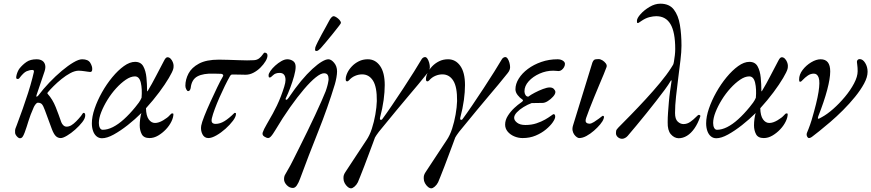

<svg xmlns="http://www.w3.org/2000/svg" viewBox="-20 -736 4733 1043"><path d="M88 15Q83 15 77 10Q71 5 66.5 -2Q62 -9 62 -15Q62 -26 62 -29.5Q62 -33 64 -38Q66 -43 71 -56Q88 -101 103.5 -145Q119 -189 132.5 -231Q146 -273 156 -312Q162 -334 164 -345Q166 -356 156 -356Q141 -356 124.5 -349Q108 -342 84 -310Q80 -306 74 -307Q68 -308 68 -315Q68 -321 70.5 -330.5Q73 -340 77.5 -349.5Q82 -359 86 -364Q103 -385 124 -399.5Q145 -414 179 -414Q197 -414 209 -406.5Q221 -399 225 -384Q229 -369 222 -348L179 -221Q175 -210 179.5 -211Q184 -212 188 -217Q215 -253 248.5 -288Q282 -323 316 -351.5Q350 -380 379 -397Q408 -414 426 -414Q459 -414 470.5 -394.5Q482 -375 481 -360Q481 -345 470 -345Q465 -345 457 -346.5Q449 -348 440 -349Q432 -350 424 -351Q416 -352 408 -352Q387 -352 362.5 -339Q338 -326 314 -306.5Q290 -287 271 -268Q252 -249 242 -237Q238 -233 237.5 -230.5Q237 -228 239 -226Q266 -196 282.5 -154.5Q299 -113 313 -72Q317 -62 324.5 -55Q332 -48 342 -48Q355 -48 367.5 -55.5Q380 -63 393.5 -76.5Q407 -90 420 -106Q426 -114 428.5 -118.5Q431 -123 435 -123Q438 -123 440.5 -120Q443 -117 443 -109Q443 -93 427 -72.5Q411 -52 388.5 -32Q366 -12 344 1Q322 14 310 14Q294 14 283 3Q272 -8 262 -34L224 -137Q215 -162 207.5 -170Q200 -178 186 -178Q180 -178 174 -170.5Q168 -163 164 -155Q144 -110 134.5 -78Q125 -46 114 -16Q108 0 102.5 7.5Q97 15 88 15Z M534 15Q517 15 504.5 4.5Q492 -6 485.5 -24.5Q479 -43 479 -66Q479 -102 494 -146Q509 -190 534 -234.5Q559 -279 590 -316.5Q621 -354 653 -377Q685 -400 714 -400Q745 -400 758.5 -375.5Q772 -351 775.5 -314.5Q779 -278 779 -243Q779 -240 780.5 -240Q782 -240 783 -243Q806 -281 827.5 -323Q849 -365 871 -406Q876 -416 880.5 -420.5Q885 -425 890 -425Q899 -425 906.5 -417.5Q914 -410 918.5 -399Q923 -388 923 -379Q923 -373 922.5 -368.5Q922 -364 921 -361Q917 -346 897 -312Q877 -278 845 -235Q813 -192 773 -148Q774 -107 788 -87.5Q802 -68 822 -68Q842 -68 866.5 -82.5Q891 -97 902 -110Q907 -116 910 -118Q913 -120 916 -120Q920 -120 921 -119Q922 -118 922 -116Q922 -98 911 -75.5Q900 -53 881 -33Q862 -13 839 0.5Q816 14 792 14Q761 14 750 -7Q739 -28 739 -55Q739 -72 741.5 -90.5Q744 -109 748 -122Q714 -88 674 -56.5Q634 -25 597.5 -5Q561 15 534 15ZM538 -31Q564 -31 593 -45.5Q622 -60 653 -88Q684 -116 715 -154Q725 -166 734 -178.5Q743 -191 749 -205Q753 -252 745 -286.5Q737 -321 713 -321Q690 -321 663.5 -303Q637 -285 611 -256.5Q585 -228 564 -194Q543 -160 530 -127Q517 -94 517 -68Q517 -52 522.5 -41.5Q528 -31 538 -31Z M1112 14Q1090 14 1079.5 -7Q1069 -28 1073 -53Q1076 -70 1090 -105.5Q1104 -141 1123 -182.5Q1142 -224 1160 -261.5Q1178 -299 1190 -319Q1195 -327 1190.5 -331Q1186 -335 1181 -335L1142 -336Q1084 -338 1052.5 -321Q1021 -304 1016 -259Q1015 -252 1011.5 -246.5Q1008 -241 1002 -241Q997 -241 992 -250.5Q987 -260 987 -270Q987 -304 1004 -336.5Q1021 -369 1061 -390.5Q1101 -412 1169 -412Q1188 -412 1219.5 -411Q1251 -410 1280.5 -409Q1310 -408 1322 -408Q1342 -408 1359.5 -409Q1377 -410 1389 -420Q1399 -428 1406.5 -439Q1414 -450 1417 -450Q1425 -450 1429 -446Q1433 -442 1433 -434Q1433 -421 1422.5 -403.5Q1412 -386 1395 -369Q1378 -352 1357 -341Q1336 -330 1314 -330Q1308 -330 1293 -330.5Q1278 -331 1263 -331Q1248 -331 1240 -331Q1234 -331 1228 -320Q1216 -299 1201.5 -269.5Q1187 -240 1172.5 -207Q1158 -174 1147 -144.5Q1136 -115 1131 -94Q1127 -76 1133 -69.5Q1139 -63 1151 -63Q1175 -63 1199.5 -78Q1224 -93 1252 -121Q1253 -122 1254 -122.5Q1255 -123 1256 -123Q1262 -123 1262 -118Q1262 -102 1245.5 -80Q1229 -58 1205 -36.5Q1181 -15 1155.5 -0.5Q1130 14 1112 14Z M1571 285Q1552 285 1537.5 269.5Q1523 254 1523 238Q1523 222 1529 212.5Q1535 203 1548 179Q1556 166 1571.5 135Q1587 104 1607.5 63Q1628 22 1650 -23Q1672 -68 1692 -111Q1712 -154 1727 -188Q1742 -222 1749 -240Q1752 -248 1754 -255Q1756 -262 1758 -268.5Q1760 -275 1761 -280.5Q1762 -286 1763 -291Q1764 -296 1764.5 -300Q1765 -304 1765 -306Q1765 -321 1759.5 -329.5Q1754 -338 1740 -338Q1723 -338 1695 -315.5Q1667 -293 1631.5 -251.5Q1596 -210 1556 -153.5Q1516 -97 1475 -28Q1469 -18 1462.5 -8.5Q1456 1 1449.5 7.5Q1443 14 1436 14Q1429 14 1416 6Q1403 -2 1407 -16Q1412 -32 1429 -61Q1446 -90 1462 -119Q1472 -137 1484 -162Q1496 -187 1506.5 -214.5Q1517 -242 1524 -265Q1531 -288 1531 -301Q1531 -340 1499 -340Q1476 -340 1463.5 -327.5Q1451 -315 1446 -315Q1441 -315 1440 -317.5Q1439 -320 1439 -327Q1439 -336 1449 -350.5Q1459 -365 1475 -379.5Q1491 -394 1508.5 -404Q1526 -414 1541 -414Q1558 -414 1572 -404.5Q1586 -395 1586 -373Q1586 -353 1577.5 -322.5Q1569 -292 1557 -260Q1545 -228 1532 -201Q1531 -198 1532 -196Q1533 -194 1535 -194Q1541 -194 1548 -205Q1583 -257 1615.5 -296Q1648 -335 1677 -361.5Q1706 -388 1728 -401Q1750 -414 1764 -414Q1779 -414 1795 -395Q1811 -376 1811 -348Q1811 -334 1807.5 -314.5Q1804 -295 1799 -278Q1760 -150 1708 -20Q1656 110 1610 235Q1602 257 1592.5 271Q1583 285 1571 285ZM1699 -459Q1691 -459 1691.5 -467Q1692 -475 1693 -479Q1697 -490 1706.5 -509Q1716 -528 1728 -550Q1740 -572 1751 -591.5Q1762 -611 1768 -623Q1773 -633 1779.5 -640.5Q1786 -648 1793 -648Q1798 -648 1807.5 -642Q1817 -636 1824.5 -627.5Q1832 -619 1832 -611Q1832 -609 1819 -592Q1806 -575 1787 -551.5Q1768 -528 1750 -506.5Q1732 -485 1722 -474Q1717 -469 1711 -464Q1705 -459 1699 -459Z M1887 287Q1878 287 1868.5 279Q1859 271 1852.5 259Q1846 247 1846 235Q1846 231 1846 227.5Q1846 224 1846.5 220.5Q1847 217 1848.5 213.5Q1850 210 1851.5 206.5Q1853 203 1856 199Q1893 143 1918.5 104Q1944 65 1970 26Q1988 0 2000 -37Q2012 -74 2019 -114Q2026 -154 2027 -187Q2028 -263 2006.5 -297.5Q1985 -332 1947 -332Q1928 -332 1909 -324Q1890 -316 1876 -300Q1872 -296 1870 -295Q1868 -294 1866 -294Q1863 -294 1860.5 -296Q1858 -298 1858 -306Q1858 -321 1866.5 -339.5Q1875 -358 1891 -375Q1907 -392 1929 -403Q1951 -414 1978 -414Q2019 -414 2044.5 -378Q2070 -342 2070 -274Q2070 -237 2064 -192.5Q2058 -148 2044 -95Q2043 -86 2048 -85Q2053 -84 2056 -88Q2079 -119 2109.5 -164Q2140 -209 2171.5 -257Q2203 -305 2229 -346.5Q2255 -388 2269 -412Q2272 -418 2277.5 -422Q2283 -426 2289 -426Q2296 -426 2302 -417Q2308 -408 2311.5 -395Q2315 -382 2315 -371Q2315 -365 2312.5 -357Q2310 -349 2302 -339Q2275 -305 2252 -277.5Q2229 -250 2201 -217Q2173 -184 2134.5 -137.5Q2096 -91 2038 -20Q2032 -12 2025 -2Q2018 8 2017 11Q2014 20 2004.5 45Q1995 70 1983 102.5Q1971 135 1958.5 167.5Q1946 200 1936.5 223.5Q1927 247 1924 254Q1917 268 1906 277.5Q1895 287 1887 287Z M2323 287Q2314 287 2304.5 279Q2295 271 2288.5 259Q2282 247 2282 235Q2282 231 2282 227.5Q2282 224 2282.5 220.5Q2283 217 2284.5 213.5Q2286 210 2287.5 206.5Q2289 203 2292 199Q2329 143 2354.5 104Q2380 65 2406 26Q2424 0 2436 -37Q2448 -74 2455 -114Q2462 -154 2463 -187Q2464 -263 2442.5 -297.5Q2421 -332 2383 -332Q2364 -332 2345 -324Q2326 -316 2312 -300Q2308 -296 2306 -295Q2304 -294 2302 -294Q2299 -294 2296.5 -296Q2294 -298 2294 -306Q2294 -321 2302.5 -339.5Q2311 -358 2327 -375Q2343 -392 2365 -403Q2387 -414 2414 -414Q2455 -414 2480.5 -378Q2506 -342 2506 -274Q2506 -237 2500 -192.5Q2494 -148 2480 -95Q2479 -86 2484 -85Q2489 -84 2492 -88Q2515 -119 2545.5 -164Q2576 -209 2607.5 -257Q2639 -305 2665 -346.5Q2691 -388 2705 -412Q2708 -418 2713.5 -422Q2719 -426 2725 -426Q2732 -426 2738 -417Q2744 -408 2747.5 -395Q2751 -382 2751 -371Q2751 -365 2748.5 -357Q2746 -349 2738 -339Q2711 -305 2688 -277.5Q2665 -250 2637 -217Q2609 -184 2570.5 -137.5Q2532 -91 2474 -20Q2468 -12 2461 -2Q2454 8 2453 11Q2450 20 2440.5 45Q2431 70 2419 102.5Q2407 135 2394.5 167.5Q2382 200 2372.5 223.5Q2363 247 2360 254Q2353 268 2342 277.5Q2331 287 2323 287Z M2819 14Q2795 14 2773 4.5Q2751 -5 2737.5 -21.5Q2724 -38 2724 -59Q2724 -84 2739 -107.5Q2754 -131 2774 -149.5Q2794 -168 2809 -178Q2817 -183 2820 -187.5Q2823 -192 2817 -196Q2804 -204 2792 -219.5Q2780 -235 2780 -251Q2780 -280 2798 -309Q2816 -338 2847.5 -361.5Q2879 -385 2920.5 -399.5Q2962 -414 3009 -414Q3026 -414 3037.5 -406.5Q3049 -399 3049 -389Q3049 -380 3044 -371Q3039 -362 3031 -356Q3023 -350 3015 -350Q3010 -350 3002 -351Q2994 -352 2985 -352Q2947 -352 2911 -336Q2875 -320 2852 -294.5Q2829 -269 2829 -240Q2829 -229 2834.5 -220Q2840 -211 2850 -211Q2863 -221 2885 -232.5Q2907 -244 2929.5 -252.5Q2952 -261 2966 -261Q2981 -261 2989 -252.5Q2997 -244 2997 -236Q2997 -225 2984.5 -211Q2972 -197 2956 -187Q2940 -177 2928 -177Q2914 -177 2900 -176.5Q2886 -176 2868 -176Q2846 -168 2824 -154.5Q2802 -141 2787.5 -125.5Q2773 -110 2773 -96Q2773 -82 2789 -69.5Q2805 -57 2834 -57Q2867 -57 2894 -66Q2921 -75 2941 -86.5Q2961 -98 2973 -107Q2985 -116 2987 -116Q2996 -116 2996 -102Q2996 -91 2983 -72Q2970 -53 2946 -33Q2922 -13 2890 0.5Q2858 14 2819 14Z M3126 14Q3121 14 3113.5 9Q3106 4 3099.5 -5Q3093 -14 3090.5 -26.5Q3088 -39 3093 -55L3198 -396Q3202 -407 3208 -411Q3214 -415 3231 -415Q3242 -415 3253 -408Q3264 -401 3271 -391.5Q3278 -382 3275 -372Q3271 -360 3260 -333.5Q3249 -307 3235 -274Q3221 -241 3207 -206.5Q3193 -172 3181.5 -142.5Q3170 -113 3164 -95Q3158 -76 3165 -70Q3172 -64 3182 -64Q3192 -64 3207 -73.5Q3222 -83 3234 -92Q3242 -98 3247.5 -102.5Q3253 -107 3254 -107Q3265 -107 3259 -91Q3255 -78 3240.5 -60.5Q3226 -43 3206.5 -26Q3187 -9 3166 2.5Q3145 14 3126 14Z M3359 18Q3352 18 3344.5 14.5Q3337 11 3331.5 4Q3326 -3 3326 -12Q3326 -17 3327 -24.5Q3328 -32 3339 -43Q3368 -72 3407 -112Q3446 -152 3487.5 -197Q3529 -242 3565.5 -286Q3602 -330 3625 -366Q3634 -380 3636.5 -384.5Q3639 -389 3641 -401Q3644 -418 3646 -436Q3648 -454 3648 -470Q3648 -561 3622.5 -604.5Q3597 -648 3545 -648Q3529 -648 3508.5 -643Q3488 -638 3467 -624Q3459 -619 3453.5 -615Q3448 -611 3446 -611Q3441 -611 3440.5 -613.5Q3440 -616 3440 -623Q3440 -637 3459.5 -659Q3479 -681 3508.5 -698.5Q3538 -716 3567 -716Q3616 -716 3640.5 -684Q3665 -652 3673.5 -600.5Q3682 -549 3682 -488Q3682 -455 3676.5 -409.5Q3671 -364 3664.5 -313Q3658 -262 3652.5 -212.5Q3647 -163 3647 -122Q3647 -89 3661.5 -75.5Q3676 -62 3693 -62Q3713 -62 3730.5 -74.5Q3748 -87 3760 -99.5Q3772 -112 3776 -112Q3780 -112 3783 -109.5Q3786 -107 3784 -103Q3771 -65 3752.5 -38.5Q3734 -12 3712 1.5Q3690 15 3666 15Q3642 14 3624 -7Q3606 -28 3607 -72Q3607 -97 3609 -125Q3611 -153 3613.5 -182.5Q3616 -212 3620 -240.5Q3624 -269 3628 -295Q3629 -299 3627 -299.5Q3625 -300 3623 -296Q3612 -277 3591.5 -249Q3571 -221 3545 -188Q3519 -155 3491.5 -120.5Q3464 -86 3437.5 -54.5Q3411 -23 3390 2Q3384 9 3375.5 13.5Q3367 18 3359 18Z M3871 15Q3854 15 3841.5 4.5Q3829 -6 3822.5 -24.5Q3816 -43 3816 -66Q3816 -102 3831 -146Q3846 -190 3871 -234.5Q3896 -279 3927 -316.5Q3958 -354 3990 -377Q4022 -400 4051 -400Q4082 -400 4095.5 -375.5Q4109 -351 4112.5 -314.5Q4116 -278 4116 -243Q4116 -240 4117.5 -240Q4119 -240 4120 -243Q4143 -281 4164.5 -323Q4186 -365 4208 -406Q4213 -416 4217.5 -420.5Q4222 -425 4227 -425Q4236 -425 4243.5 -417.5Q4251 -410 4255.5 -399Q4260 -388 4260 -379Q4260 -373 4259.5 -368.5Q4259 -364 4258 -361Q4254 -346 4234 -312Q4214 -278 4182 -235Q4150 -192 4110 -148Q4111 -107 4125 -87.5Q4139 -68 4159 -68Q4179 -68 4203.5 -82.5Q4228 -97 4239 -110Q4244 -116 4247 -118Q4250 -120 4253 -120Q4257 -120 4258 -119Q4259 -118 4259 -116Q4259 -98 4248 -75.5Q4237 -53 4218 -33Q4199 -13 4176 0.5Q4153 14 4129 14Q4098 14 4087 -7Q4076 -28 4076 -55Q4076 -72 4078.5 -90.5Q4081 -109 4085 -122Q4051 -88 4011 -56.5Q3971 -25 3934.5 -5Q3898 15 3871 15ZM3875 -31Q3901 -31 3930 -45.5Q3959 -60 3990 -88Q4021 -116 4052 -154Q4062 -166 4071 -178.5Q4080 -191 4086 -205Q4090 -252 4082 -286.5Q4074 -321 4050 -321Q4027 -321 4000.5 -303Q3974 -285 3948 -256.5Q3922 -228 3901 -194Q3880 -160 3867 -127Q3854 -94 3854 -68Q3854 -52 3859.5 -41.5Q3865 -31 3875 -31Z M4374 14Q4371 14 4367.5 10Q4364 6 4362.5 0Q4361 -6 4363 -13Q4364 -15 4372.5 -36.5Q4381 -58 4389 -84Q4418 -182 4426.5 -236.5Q4435 -291 4427.5 -313.5Q4420 -336 4401 -336Q4383 -336 4367.5 -325Q4352 -314 4342 -303Q4332 -292 4328 -292Q4323 -292 4322 -294.5Q4321 -297 4321 -304Q4321 -331 4340 -356Q4359 -381 4386.5 -397.5Q4414 -414 4438 -414Q4464 -414 4477 -397.5Q4490 -381 4490 -348Q4490 -310 4473.5 -247.5Q4457 -185 4425 -104Q4424 -100 4423 -95.5Q4422 -91 4426 -91Q4429 -91 4432 -93Q4435 -95 4445 -100Q4473 -115 4506 -144Q4539 -173 4569.5 -209.5Q4600 -246 4619.5 -283Q4639 -320 4639 -349Q4639 -369 4637 -382.5Q4635 -396 4635 -400Q4635 -406 4639 -410.5Q4643 -415 4650 -415Q4667 -415 4680 -394Q4693 -373 4693 -346Q4693 -317 4674 -282Q4655 -247 4625 -210Q4595 -173 4559.5 -137.5Q4524 -102 4490 -73Q4456 -44 4431 -24Q4406 -5 4394.5 4.5Q4383 14 4374 14Z"/></svg>

Font: EB Garamond
Style: Italic
Weight: 400
Italic angle: -17.2°
Designer: Georg Duffner and Octavio Pardo
Foundry: Georg Duffner
Version: Version 1.001